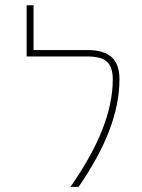

<svg xmlns="http://www.w3.org/2000/svg" viewBox="-20 -733 540 729"><path d="M247.1 -23.4Q408.2 -251 408.2 -431.6Q408.2 -478.5 385.7 -499Q364.3 -518.6 311.5 -518.6H81.1V-712.9H107.4V-543H311.5Q374 -543 404.3 -515.6Q433.6 -489.3 433.6 -431.6Q433.6 -338.9 394.5 -236.3Q355.5 -134.8 278.3 -23.4Z"/></svg>

Font: Mgen+ 1m thin
Style: Regular
Weight: 100
Designer: [Source Han Sans]
Ryoko NISHIZUKA  (kana & ideographs); Paul D. Hunt (Latin, Greek & Cyrillic); Wenlong ZHANG  (bopomofo
Version: Version 1.059.20150602